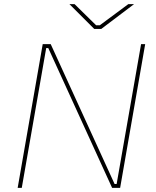

<svg xmlns="http://www.w3.org/2000/svg" viewBox="-20 -915 761 935"><path d="M66 0H86L205 -681H215L526 0H565L687 -700H667L548 -19H538L227 -700H188ZM439 -774H473L633 -895H605L466 -792H448L343 -895H318Z"/></svg>

Font: Fixel Display 20240404 Thin
Style: Italic
Weight: 100
Italic angle: -10°
Designer: AlfaBravo + MacPaw
Foundry: Kyrylo Tkachov, Marchela Mozhyna, Serhii Makarenko, Maria Weinstein, Zakhar Kryvoshyya
Version: Version 1.211;Glyphs 3.2 (3225)